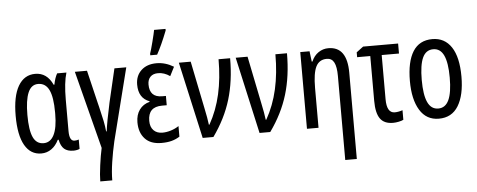

<svg xmlns="http://www.w3.org/2000/svg" viewBox="-60 -939 3326 1339"><g transform="rotate(-5 1603.0 -270.0)"><path d="M43 -267Q43 -404 85 -475.5Q127 -547 204 -547Q286 -547 326 -460H331Q340 -507 357 -537H422Q401 -468 401 -349V-129Q401 -59 437 -59Q452 -59 467 -64V1Q461 5 448 7.5Q435 10 424 10Q382 10 359 -10Q336 -30 327 -75H321Q301 -34 269.5 -12Q238 10 199 10Q124 10 83.5 -60.5Q43 -131 43 -267ZM319 -256V-267Q319 -374 294.5 -424.5Q270 -475 218 -475Q170 -475 147.5 -422Q125 -369 125 -266Q125 -159 148 -109.5Q171 -60 221 -60Q269 -60 294 -110Q319 -160 319 -256Z M713 -30Q697 39 686 111.5Q675 184 675 240H591Q591 198 600.5 127.5Q610 57 621 8L481 -537H566L622 -303L628 -279Q643 -217 651 -178Q659 -139 662 -104H666Q674 -168 703 -302L758 -537H841Z M1099 -249H1066Q968 -249 968 -151Q968 -108 991 -84.5Q1014 -61 1053 -61Q1081 -61 1112 -70.5Q1143 -80 1168 -97V-23Q1141 -6 1111 2Q1081 10 1040 10Q964 10 924.5 -33Q885 -76 885 -148Q885 -200 910.5 -235.5Q936 -271 982 -283V-287Q906 -315 906 -410Q906 -472 946 -509.5Q986 -547 1053 -547Q1115 -547 1173 -512L1141 -449Q1101 -477 1058 -477Q1023 -477 1004 -457.5Q985 -438 985 -404Q985 -314 1073 -314H1099ZM1015 -618Q1023 -640 1038 -698.5Q1053 -757 1057 -780H1137V-769Q1097 -667 1063 -606H1015Z M1292 -537 1359 -207Q1375 -132 1380 -88H1384Q1437 -182 1462 -293Q1487 -404 1487 -537H1568Q1568 -378 1529 -249Q1490 -120 1404 0H1329L1209 -537Z M1690 -537 1757 -207Q1773 -132 1778 -88H1782Q1835 -182 1860 -293Q1885 -404 1885 -537H1966Q1966 -378 1927 -249Q1888 -120 1802 0H1727L1607 -537Z M2387 -364V240H2306V-348Q2306 -412 2290 -443Q2274 -474 2239 -474Q2186 -474 2163 -428Q2140 -382 2140 -279V0H2059V-537H2124L2133 -464H2138Q2155 -504 2186.5 -525.5Q2218 -547 2256 -547Q2387 -547 2387 -364Z M2744 -467H2623V-158Q2623 -61 2679 -61Q2704 -61 2734 -71V-4Q2723 2 2701.5 6.5Q2680 11 2661 11Q2599 11 2571 -28.5Q2543 -68 2543 -153V-467H2451V-501L2499 -537H2744Z M2982 10Q2895 10 2849 -65Q2803 -140 2803 -269Q2803 -404 2848 -475.5Q2893 -547 2984 -547Q3070 -547 3117 -476Q3164 -405 3164 -269Q3164 -139 3118.5 -64.5Q3073 10 2982 10ZM2984 -61Q3034 -61 3058 -112.5Q3082 -164 3082 -269Q3082 -373 3058 -424.5Q3034 -476 2984 -476Q2933 -476 2909.5 -425Q2886 -374 2886 -269Q2886 -165 2910 -113Q2934 -61 2984 -61Z"/></g></svg>

Font: Noto Sans UI Cond
Style: Regular
Weight: 400
Width: 3
Designer: Monotype Design Team
Foundry: Monotype Imaging Inc.
Version: Version 1.001